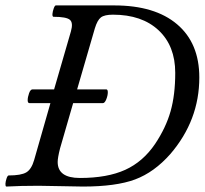

<svg xmlns="http://www.w3.org/2000/svg" viewBox="-26 -686 756 709"><path d="M-2.9 2.9Q-6.3 1.5 -5.9 -7.6Q-5.4 -16.6 -1.7 -27.3Q2 -38.1 5.9 -38.1Q52.2 -38.1 71.3 -49.6Q90.3 -61 100.1 -95.2L160.2 -305.2H83Q76.2 -305.2 76.2 -315.9Q76.2 -327.1 81.3 -341.6Q86.4 -356 94.2 -356H173.8L235.8 -569.8Q245.1 -602.1 231.9 -613Q218.8 -624 170.9 -624Q167 -625.5 167.7 -634.8Q168.5 -644 172.4 -655Q176.3 -666 180.2 -666H396Q545.9 -666 627.9 -596.4Q710 -526.9 710 -399.9Q710 -241.7 603 -117.2Q543.5 -49.8 472.9 -23.4Q402.3 2.9 279.8 2.9Q256.8 2.9 202.1 1.5Q147.5 0 116.2 0Q49.8 0 -2.9 2.9ZM269 -28.8Q370.1 -28.8 436.3 -58.8Q502.4 -88.9 546.9 -154.8Q586.9 -214.8 604 -275.4Q621.1 -335.9 621.1 -417Q621.1 -516.6 559.6 -574.2Q498 -631.8 391.1 -631.8Q359.9 -631.8 346.7 -621.8Q333.5 -611.8 324.2 -581.1L258.8 -356H366.2Q372.1 -356 372.1 -345.2Q372.1 -333.5 366.5 -319.3Q360.8 -305.2 354 -305.2H244.1L195.8 -138.2Q187 -103.5 187 -87.9Q187 -28.8 269 -28.8Z"/></svg>

Font: Junicode SmCond Medium
Style: Italic
Weight: 500
Width: 4
Italic angle: -11°
Designer: Peter S. Baker
Version: Version 2.206